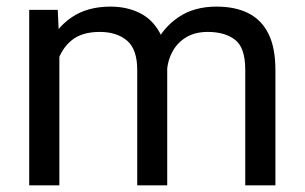

<svg xmlns="http://www.w3.org/2000/svg" viewBox="-20 -558 917 578"><path d="M158.7 -423.3V0H67.9V-528.3H153.8ZM140.1 -284.2 98.1 -285.6Q98.6 -358.4 122.8 -415.3Q147 -472.2 194.6 -505.1Q242.2 -538.1 312.5 -538.1Q361.8 -538.1 400.4 -519Q439 -500 461.2 -459Q483.4 -418 483.4 -352.1V0H393.1V-347.7Q393.1 -409.7 362.3 -435.8Q331.5 -461.9 280.3 -461.9Q227.1 -461.9 196.5 -437.3Q166 -412.6 153.3 -372.3Q140.6 -332 140.1 -284.2ZM482.4 -334 421.9 -315.4Q422.9 -373 447 -424.1Q471.2 -475.1 517.8 -506.6Q564.5 -538.1 631.8 -538.1Q688.5 -538.1 728 -518.1Q767.6 -498 788.3 -456.1Q809.1 -414.1 809.1 -347.2V0H718.3V-348.1Q718.3 -414.6 687.7 -438.2Q657.2 -461.9 605.5 -461.9Q565.4 -461.9 538.1 -444.3Q510.7 -426.8 496.6 -397.5Q482.4 -368.2 482.4 -334Z"/></svg>

Font: RobotoDEMO
Style: Regular
Weight: 400
Designer: Christian Robertson
Foundry: Google
Version: Version 2.136